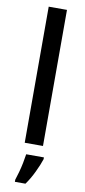

<svg xmlns="http://www.w3.org/2000/svg" viewBox="-106 -798 466 1056"><g transform="rotate(10 126.5 -269.5)"><path d="M178 0H76V-760H178ZM194 71Q184 102 163.5 145Q143 188 119 221H60V209Q66 191 73.5 164.5Q81 138 86.5 110Q92 82 95 61H194Z"/></g></svg>

Font: Noto Sans Sinhala SemiCondensed Medium
Style: Regular
Weight: 500
Width: 4
Designer: Jelle Bosma - Monotype Design Team
Foundry: Monotype Imaging Inc.
Version: Version 2.006; ttfautohint (v1.8.4.7-5d5b)